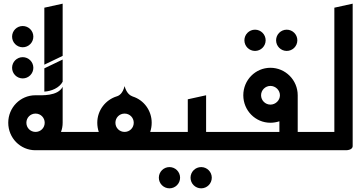

<svg xmlns="http://www.w3.org/2000/svg" viewBox="-20 -820 1970 1048"><path d="M46 -620C46 -588 72 -562 104 -562C136 -562 162 -588 162 -620C162 -652 136 -678 104 -678C72 -678 46 -652 46 -620ZM46 -450C46 -418 72 -392 104 -392C136 -392 162 -418 162 -450C162 -482 136 -508 104 -508C72 -508 46 -482 46 -450Z M222 -467 322 -515V-800L222 -778ZM222 -320C260 -322 304 -340 322 -374V-495L222 -447ZM25 -150C25 -67 91 0 173 0H435V-100H313C319 -116 322 -132 322 -150V-346C295 -294 208 -300 173 -300C91 -300 25 -233 25 -150ZM124 -150C124 -178 146 -200 174 -200C202 -200 224 -178 224 -150C224 -122 202 -100 174 -100C146 -100 124 -122 124 -150Z M395 -100V0H925V-100H800C805 -116 808 -132 808 -150C808 -217 765 -274 705 -293C691 -298 671 -310 660 -350C650 -310 631 -298 617 -294C556 -275 511 -218 511 -150C511 -132 514 -116 519 -100ZM610 -150C610 -178 632 -200 660 -200C688 -200 710 -178 710 -150C710 -122 688 -100 660 -100C632 -100 610 -122 610 -150Z M847 150C847 182 873 208 905 208C937 208 963 182 963 150C963 118 937 92 905 92C873 92 847 118 847 150ZM1020 150C1020 182 1046 208 1078 208C1110 208 1136 182 1136 150C1136 118 1110 92 1078 92C1046 92 1020 118 1020 150Z M1105 -300 1005 -278V-100H885V0H1225V-100H1105Z M1487 -600C1487 -568 1513 -542 1545 -542C1577 -542 1603 -568 1603 -600C1603 -632 1577 -658 1545 -658C1513 -658 1487 -632 1487 -600ZM1314 -600C1314 -568 1340 -542 1372 -542C1404 -542 1430 -568 1430 -600C1430 -632 1404 -658 1372 -658C1340 -658 1314 -632 1314 -600Z M1308 -300C1308 -217 1374 -150 1456 -150C1473 -150 1490 -153 1505 -158V-100H1185V0H1725V-100H1605V-300C1605 -383 1538 -450 1456 -450C1374 -450 1308 -383 1308 -300ZM1405 -300C1405 -328 1428 -351 1456 -351C1484 -351 1508 -328 1508 -300C1508 -272 1484 -249 1456 -249C1428 -249 1405 -272 1405 -300Z M1905 -800 1805 -778V-100H1685V0H1865C1865 0 1905 2 1905 -23Z"/></svg>

Font: Reem Kufi
Style: Regular
Weight: 400
Designer: Khaled Hosny
Version: Version 0.007